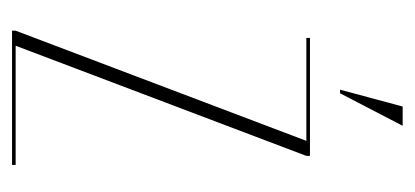

<svg xmlns="http://www.w3.org/2000/svg" viewBox="-205 -484 689 319"><g transform="rotate(90 139.5 -324.5)"><path d="M31 0V-6L214 -489H43V-495H239V-489L56 -6H254V0ZM129 -545 157 -649H189L135 -545Z"/></g></svg>

Font: Moniqa Thin Display
Style: Regular
Weight: 100
Designer: Rajesh Rajput
Foundry: Rajesh Rajput
Version: Version 1.000